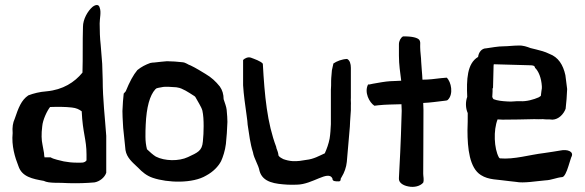

<svg xmlns="http://www.w3.org/2000/svg" viewBox="-20 -728 2311 759"><path d="M30 -202C25 -152 39 -106 53 -71C67 -29 108 -21 153 -13C174 -2 215 -7 251 -4C286 -3 321 -4 354 -7C375 -11 394 -27 400 -45V-191C395 -263 386 -336 386 -413L384 -476L378 -551C375 -577 374 -606 374 -635C374 -656 381 -680 374 -698C371 -711 359 -711 346 -701C327 -685 308 -652 308 -622C306 -563 308 -500 306 -441C275 -403 229 -373 164 -367C137 -365 113 -359 92 -351C64 -332 53 -302 38 -258C31 -243 28 -225 30 -202ZM147 -229C149 -254 166 -290 178 -305C208 -306 238 -306 264 -303C282 -301 292 -296 303 -288C307 -201 322 -178 322 -117V-94C314 -83 302 -85 284 -85C265 -85 248 -87 232 -90C217 -94 193 -98 180 -106H156C155 -111 154 -117 154 -123L148 -156C144 -174 143 -198 147 -229Z M464 -289C464 -273 465 -257 466 -239L467 -222L474 -155C475 -148 475 -142 476 -135C481 -104 504 -86 526 -65C542 -48 560 -33 584 -25C643 -5 742 -2 795 -34C823 -49 843 -70 854 -91C861 -106 870 -133 873 -159C876 -187 878 -216 879 -246C879 -258 878 -274 876 -294C875 -305 869 -321 864 -336C864 -355 859 -372 849 -386C833 -406 816 -422 792 -436C779 -444 753 -460 734 -469C723 -472 715 -481 701 -482C683 -484 659 -486 640 -486C623 -484 612 -484 591 -481C585 -481 579 -480 574 -479C555 -472 539 -464 523 -451C507 -432 492 -404 477 -367L469 -358C467 -340 465 -317 464 -289ZM555 -187C555 -203 555 -219 556 -235C559 -304 572 -351 594 -375C596 -376 597 -378 599 -379C603 -380 610 -382 618 -383C634 -387 658 -384 677 -383C679 -383 680 -382 682 -382C700 -380 727 -362 744 -351C748 -349 750 -347 752 -345C761 -328 776 -306 780 -291C784 -273 785 -252 785 -229C785 -208 784 -188 782 -169C779 -131 761 -125 723 -107C687 -90 631 -91 596 -109C586 -115 570 -129 561 -138C557 -154 555 -170 555 -187Z M941 -391C943 -355 950 -307 955 -271C957 -255 959 -243 959 -235C965 -196 969 -160 980 -126C984 -101 1002 -76 1006 -52C1019 -6 1069 -1 1117 2C1129 2 1142 3 1154 2C1216 1 1277 -56 1294 -23C1294 -11 1304 -11 1319 -11C1324 -11 1327 -13 1327 -22C1328 -24 1330 -27 1331 -29C1341 -45 1349 -67 1351 -88C1355 -134 1359 -181 1363 -227L1364 -248L1367 -292V-311C1368 -323 1366 -330 1367 -341V-460C1367 -475 1363 -490 1352 -495C1331 -494 1311 -486 1298 -477C1297 -470 1293 -457 1292 -450C1292 -443 1289 -422 1289 -409C1289 -395 1289 -383 1288 -373V-237C1287 -217 1286 -198 1283 -180C1279 -159 1272 -140 1264 -122C1242 -112 1220 -99 1191 -96C1174 -93 1157 -90 1137 -91C1123 -92 1111 -95 1100 -99C1095 -102 1085 -106 1081 -113C1080 -123 1077 -132 1074 -139C1073 -141 1072 -144 1072 -147C1036 -242 1026 -349 1019 -476C1012 -486 985 -495 972 -500C961 -504 948 -498 941 -491Z M1435 -394C1419 -363 1440 -323 1460 -310L1477 -312C1504 -315 1538 -315 1567 -316L1568 -290C1564 -142 1560 -87 1557 -25V-22C1556 -7 1572 5 1594 9C1617 14 1641 8 1653 -6C1657 -18 1653 -30 1653 -41C1653 -110 1654 -170 1654 -293L1653 -321C1681 -322 1713 -327 1740 -330C1743 -330 1749 -331 1751 -334C1773 -356 1764 -404 1746 -421C1746 -421 1725 -419 1723 -419C1698 -416 1676 -413 1650 -413C1649 -439 1646 -460 1645 -484C1645 -500 1641 -523 1641 -542V-547C1641 -555 1643 -563 1637 -571C1631 -578 1611 -585 1573 -584C1564 -579 1557 -566 1557 -553V-508C1557 -472 1562 -442 1566 -409C1554 -408 1540 -408 1522 -407C1504 -406 1476 -401 1454 -397L1440 -394Z M1827 -345C1820 -326 1820 -301 1829 -281C1829 -257 1829 -235 1828 -213C1828 -141 1836 -64 1881 -36C1912 -16 1947 -19 1993 -12L2020 -9C2050 -3 2100 -12 2136 -15C2161 -16 2179 -26 2203 -28C2211 -29 2220 -48 2227 -71C2233 -89 2238 -108 2240 -110C2248 -129 2223 -139 2195 -133C2179 -130 2157 -127 2131 -123C2072 -116 2013 -97 1956 -102C1954 -103 1953 -105 1952 -106C1933 -141 1930 -213 1947 -256C1953 -256 1959 -255 1967 -255C1995 -255 2064 -256 2092 -257C2104 -257 2115 -256 2126 -257C2133 -256 2140 -256 2146 -256C2150 -256 2156 -256 2164 -255C2189 -256 2208 -277 2216 -298C2219 -324 2221 -349 2222 -376C2220 -395 2217 -413 2215 -431C2206 -472 2187 -502 2152 -515C2135 -524 2110 -530 2077 -538C2064 -543 2048 -549 2029 -548C2010 -548 1988 -545 1972 -545C1948 -545 1924 -540 1902 -537C1884 -537 1872 -521 1870 -503C1826 -477 1824 -413 1827 -345ZM1926 -345C1926 -353 1928 -366 1927 -377C1928 -380 1928 -379 1929 -381L1931 -461C1931 -466 1931 -470 1932 -474L2075 -470C2088 -470 2094 -468 2095 -460C2109 -447 2120 -420 2122 -387V-379C2121 -375 2120 -364 2118 -349C2116 -347 2112 -345 2109 -343C2091 -335 2061 -326 2036 -328C2018 -329 2005 -325 1985 -327C1966 -328 1946 -330 1931 -336C1929 -338 1927 -341 1926 -345Z"/></svg>

Font: Vapor
Style: Regular
Weight: 400
Foundry: Cannot Into Space Fonts
Version: Version 0.179